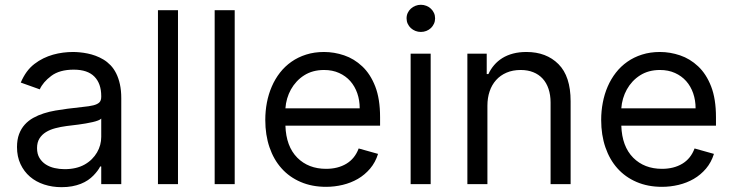

<svg xmlns="http://www.w3.org/2000/svg" viewBox="-20 -770 3066 803"><path d="M51.1 -154.8Q51.1 -186.1 59.8 -209.2Q68.5 -232.2 83.6 -248.9Q98.7 -265.6 119.1 -277Q139.6 -288.4 163 -295.8Q186.4 -303.3 212 -307.7Q237.6 -312.1 262.8 -315.3Q300.1 -320.3 326.7 -322.8Q353.3 -325.3 370.4 -329.5Q387.4 -333.8 395.4 -341.6Q403.4 -349.4 403.4 -365.1V-367.9Q403.4 -420.5 374.8 -449.6Q346.2 -478.7 288.4 -478.7Q229 -478.7 194.2 -452.4Q159.8 -426.5 146.3 -396.3L66.8 -424.7Q77.8 -450.3 91.8 -469.5Q105.8 -488.6 123.9 -502.5Q141.7 -516.3 161.4 -525.9Q181.1 -535.5 201.9 -541.4Q222.7 -547.2 243.8 -549.9Q264.9 -552.6 285.5 -552.6Q298.7 -552.6 314.1 -551.1Q329.5 -549.7 346.1 -546.3Q362.6 -543 379.6 -536.8Q396.7 -530.5 412.6 -521Q428.6 -511.4 442.3 -497.2Q456 -483 465.9 -463.1Q475.9 -443.2 481.5 -417.6Q487.2 -392 487.2 -359.4V0H403.4V-73.9H399.1Q390.6 -56.5 370.7 -35.9Q360.8 -25.6 347.7 -16.7Q334.5 -7.8 318 -1.2Q301.5 5.3 281.4 9.1Q261.4 12.8 237.2 12.8Q198.5 12.8 164.4 1.6Q130.3 -9.6 105.3 -31.1Q80.3 -52.6 65.7 -83.8Q51.1 -115.1 51.1 -154.8ZM134.9 -150.6Q134.9 -126.1 145.1 -109.4Q155.2 -92.7 171.5 -82.2Q187.9 -71.7 208.5 -67.1Q229 -62.5 250 -62.5Q299.7 -62.5 334.2 -82Q351.2 -91.6 364.2 -104.6Q377.1 -117.5 385.8 -132.5Q394.5 -147.4 399 -163.9Q403.4 -180.4 403.4 -197.4V-274.1Q399.9 -269.9 390.3 -266.2Q380.7 -262.4 367.4 -259.4Q354 -256.4 338.8 -253.7Q323.5 -251.1 308.6 -249.1Q293.7 -247.2 280.5 -245.6Q267.4 -244 258.5 -242.9Q234 -239.7 211.6 -233.8Q189.3 -228 172.2 -217.5Q155.2 -207 145.1 -190.9Q134.9 -174.7 134.9 -150.6Z M724.4 -727.3V0H640.6V-727.3Z M961.6 -727.3V0H877.8V-727.3Z M1089.5 -268.5Q1089.5 -305.4 1096.2 -340.9Q1103 -376.4 1116.7 -408Q1130.3 -439.6 1150.9 -466.1Q1171.5 -492.5 1198.9 -511.7Q1226.2 -530.9 1260.3 -541.7Q1294.4 -552.6 1335.2 -552.6Q1377.8 -552.6 1419.4 -538.5Q1460.9 -524.5 1495 -492.5Q1529.1 -460.6 1549.4 -408.4Q1569.6 -356.2 1569.6 -279.8V-244.3H1173.7Q1176.5 -157.7 1223.4 -110.4Q1269.9 -63.9 1343.8 -63.9Q1393.1 -63.9 1428.6 -85.2Q1464.1 -106.5 1480.1 -149.1L1561.1 -126.4Q1550.1 -90.9 1527.9 -64.8Q1505.7 -38.7 1476.6 -21.8Q1447.4 -5 1413.2 3.2Q1378.9 11.4 1343.8 11.4Q1284.8 11.4 1237.6 -8.9Q1190.3 -29.1 1157.5 -65.9Q1124.6 -102.6 1107.1 -154.1Q1089.5 -205.6 1089.5 -268.5ZM1173.7 -316.8H1484.4Q1484.4 -350.5 1474.3 -379.8Q1464.1 -409.1 1445 -430.8Q1425.8 -452.4 1398.1 -464.8Q1370.4 -477.3 1335.2 -477.3Q1287.3 -477.3 1252.1 -454.9Q1234.7 -443.9 1220.7 -428.8Q1206.7 -413.7 1196.7 -395.8Q1186.8 -377.8 1180.9 -357.8Q1175.1 -337.7 1173.7 -316.8Z M1697.4 0V-545.5H1781.2V0ZM1680.4 -693.2Q1680.4 -705.6 1685.2 -715.9Q1690 -726.2 1698.3 -733.8Q1706.7 -741.5 1717.5 -745.7Q1728.3 -750 1740.1 -750Q1752.1 -750 1763 -745.7Q1773.8 -741.5 1782 -733.8Q1790.1 -726.2 1794.9 -715.9Q1799.7 -705.6 1799.7 -693.2Q1799.7 -681.1 1794.9 -670.6Q1790.1 -660.2 1782 -652.5Q1773.8 -644.9 1763 -640.6Q1752.1 -636.4 1740.1 -636.4Q1728.3 -636.4 1717.5 -640.6Q1706.7 -644.9 1698.3 -652.5Q1690 -660.2 1685.2 -670.6Q1680.4 -681.1 1680.4 -693.2Z M1934.7 -545.5H2015.6V-460.2H2022.7Q2032.3 -481.2 2046.9 -498Q2061.4 -514.9 2081.1 -527.2Q2100.9 -539.4 2125.9 -546Q2150.9 -552.6 2181.8 -552.6Q2264.9 -552.6 2315.7 -501.8Q2366.5 -451 2366.5 -346.6V0H2282.7V-340.9Q2282.7 -372.9 2274.1 -398.3Q2265.6 -423.7 2249.5 -441.2Q2233.3 -458.8 2210.2 -468Q2187.1 -477.3 2157.7 -477.3Q2124.3 -477.3 2098.4 -466.1Q2072.4 -454.9 2054.7 -435Q2036.9 -415.1 2027.7 -387.8Q2018.5 -360.4 2018.5 -328.1V0H1934.7Z M2494.3 -268.5Q2494.3 -305.4 2501.1 -340.9Q2507.8 -376.4 2521.5 -408Q2535.2 -439.6 2555.8 -466.1Q2576.3 -492.5 2603.7 -511.7Q2631 -530.9 2665.1 -541.7Q2699.2 -552.6 2740.1 -552.6Q2782.7 -552.6 2824.2 -538.5Q2865.8 -524.5 2899.9 -492.5Q2933.9 -460.6 2954.2 -408.4Q2974.4 -356.2 2974.4 -279.8V-244.3H2578.5Q2581.3 -157.7 2628.2 -110.4Q2674.7 -63.9 2748.6 -63.9Q2797.9 -63.9 2833.5 -85.2Q2869 -106.5 2884.9 -149.1L2965.9 -126.4Q2954.9 -90.9 2932.7 -64.8Q2910.5 -38.7 2881.4 -21.8Q2852.3 -5 2818 3.2Q2783.7 11.4 2748.6 11.4Q2689.6 11.4 2642.4 -8.9Q2595.2 -29.1 2562.3 -65.9Q2529.5 -102.6 2511.9 -154.1Q2494.3 -205.6 2494.3 -268.5ZM2578.5 -316.8H2889.2Q2889.2 -350.5 2879.1 -379.8Q2869 -409.1 2849.8 -430.8Q2830.6 -452.4 2802.9 -464.8Q2775.2 -477.3 2740.1 -477.3Q2692.1 -477.3 2657 -454.9Q2639.6 -443.9 2625.5 -428.8Q2611.5 -413.7 2601.6 -395.8Q2591.6 -377.8 2585.8 -357.8Q2579.9 -337.7 2578.5 -316.8Z"/></svg>

Font: Inter P
Style: Regular
Weight: 400
Designer: Rasmus Andersson
Foundry: rsms
Version: Version 3.018;git-588b23468